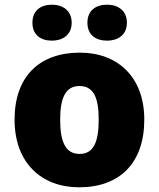

<svg xmlns="http://www.w3.org/2000/svg" viewBox="-20 -787 677 817"><path d="M118 -690C118 -638 154 -614 201 -614C246 -614 285 -638 285 -690C285 -743 246 -767 201 -767C154 -767 118 -743 118 -690ZM352 -690C352 -638 388 -614 436 -614C481 -614 520 -638 520 -690C520 -743 481 -767 436 -767C388 -767 352 -743 352 -690ZM594 -278C594 -461 479 -563 320 -563C147 -563 42 -461 42 -278C42 -93 157 10 317 10C489 10 594 -93 594 -278ZM236 -278C236 -372 260 -421 318 -421C378 -421 400 -372 400 -278C400 -183 378 -132 319 -132C259 -132 236 -183 236 -278Z"/></svg>

Font: Noto Sans Gujarati Black
Style: Regular
Weight: 900
Designer: Jelle Bosma - Monotype Design Team, Universal Thirst
Foundry: Monotype Imaging Inc.
Version: Version 2.106